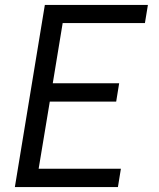

<svg xmlns="http://www.w3.org/2000/svg" viewBox="-20 -755 640 775"><path d="M40 0 161 -735H577L565 -662H233L193 -419H461L449 -345H181L136 -74H468L456 0Z"/></svg>

Font: Iosevka Extended Oblique
Style: Regular
Weight: 400
Width: 7
Italic angle: -9°
Monospace: yes
Designer: Belleve Invis
Foundry: Belleve Invis
Version: Version 32.0.1; ttfautohint (v1.8.4)